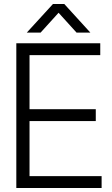

<svg xmlns="http://www.w3.org/2000/svg" viewBox="-20 -945 563 965"><path d="M62 0H490.7V-59.6H128.4V-336.4H461.4V-396H128.4V-668H483.9V-727.5H62ZM114.7 -781.2H184.1L274.4 -880.9L364.7 -781.2H434.1L303.2 -924.8H246.1Z"/></svg>

Font: Guggenheim Sans Display Light
Style: Regular
Weight: 300
Designer: Modified by Tom Baber under direction of Pentagram Design 2023
Foundry: rsms
Version: Version 1.001;Glyphs 3.1.2 (3151)